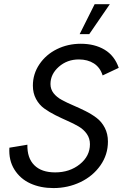

<svg xmlns="http://www.w3.org/2000/svg" viewBox="-20 -912 600 938"><path d="M369.1 -745.1 442.4 -891.6H516.6L416 -745.1ZM241.2 6.8Q178.2 6.8 128.7 -15.6Q79.1 -38.1 50.5 -83.5Q22 -128.9 25.9 -190.4L113.8 -205.1Q112.3 -140.1 147.5 -105Q182.6 -69.8 249.5 -69.8Q320.3 -69.8 369.9 -109.6Q419.4 -149.4 419.4 -207.5Q419.4 -235.8 404.1 -257.8Q388.7 -279.8 364 -294.2Q339.4 -308.6 309.8 -321.5Q280.3 -334.5 250.5 -349.4Q220.7 -364.3 196 -382.1Q171.4 -399.9 156 -428.5Q140.6 -457 140.6 -493.7Q140.6 -550.8 172.6 -598.1Q204.6 -645.5 258.1 -671.9Q311.5 -698.2 374.5 -698.2Q442.4 -698.2 491 -669.2Q539.6 -640.1 560.1 -580.6L481.4 -543.5Q469.2 -582.5 438.7 -602.1Q408.2 -621.6 365.2 -621.6Q308.1 -621.6 267.3 -585.7Q226.6 -549.8 226.6 -501.5Q226.6 -476.1 241.9 -456.5Q257.3 -437 282.2 -423.6Q307.1 -410.2 336.9 -397.5Q366.7 -384.8 396.7 -369.9Q426.8 -355 451.7 -336.2Q476.6 -317.4 491.9 -287.8Q507.3 -258.3 507.3 -220.2Q507.3 -156.2 470.5 -103.8Q433.6 -51.3 372.6 -22.2Q311.5 6.8 241.2 6.8Z"/></svg>

Font: HK Grotesk Medium Legacy Italic
Style: Regular
Weight: 500
Italic angle: -13°
Designer: Alfredo Marco Pradil
Foundry: Hanken Design Co.
Version: Version 2.022;PS 002.022;hotconv 1.0.88;makeotf.lib2.5.64775